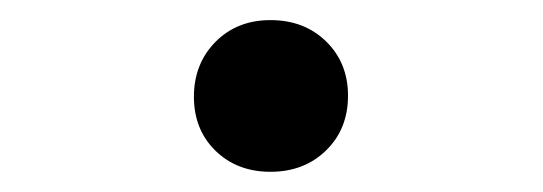

<svg xmlns="http://www.w3.org/2000/svg" viewBox="-20 -541 540 191"><path d="M249 -370.1Q215.8 -370.1 194.3 -391.1Q172.9 -412.1 172.9 -444.8Q172.9 -477.5 194.3 -499.3Q215.8 -521 249 -521Q282.7 -521 304.4 -499.8Q326.2 -478.5 326.2 -445.8Q326.2 -412.6 304.4 -391.4Q282.7 -370.1 249 -370.1Z"/></svg>

Font: Literata Book
Style: Regular
Weight: 400
Designer: Latin by Veronika Burian and Jose Scaglione. Greek by Irene Vlachou. Cyrillic by Vera Evstafieva
Foundry: TypeTogether
Version: Version 2.003;PS 002.003;hotconv 1.0.88;makeotf.lib2.5.64775